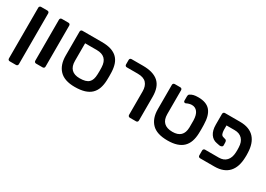

<svg xmlns="http://www.w3.org/2000/svg" viewBox="-6 -1287 2940 2124"><g transform="rotate(30 1464.0 -225.5)"><path d="M93 124Q82 124 75.5 117.5Q69 111 69 100V-547Q69 -558 75.5 -564.5Q82 -571 93 -571H172Q183 -571 189.5 -564.5Q196 -558 196 -547V100Q196 111 189.5 117.5Q183 124 172 124Z M358 0Q347 0 340.5 -6.5Q334 -13 334 -24V-547Q334 -558 340.5 -564.5Q347 -571 358 -571H441Q452 -571 458.5 -564.5Q465 -558 465 -547V-24Q465 -13 458.5 -6.5Q452 0 441 0Z M855 10Q723 10 660 -56Q597 -122 597 -240V-547Q597 -558 603.5 -564.5Q610 -571 621 -571H869Q940 -571 988 -555Q1036 -539 1066.5 -508.5Q1097 -478 1111.5 -434Q1126 -390 1128 -333Q1128 -326 1128.5 -311.5Q1129 -297 1129 -282Q1129 -267 1128.5 -253Q1128 -239 1128 -231Q1126 -174 1110.5 -129Q1095 -84 1063 -53Q1031 -22 980 -6Q929 10 855 10ZM855 -100Q896 -100 924.5 -108Q953 -116 970.5 -132.5Q988 -149 996.5 -175Q1005 -201 1006 -236Q1006 -244 1006.5 -256.5Q1007 -269 1007 -282.5Q1007 -296 1006.5 -308.5Q1006 -321 1006 -328Q1001 -466 864 -466H715V-242Q715 -171 750.5 -135.5Q786 -100 855 -100Z M1556 0Q1545 0 1538.5 -6.5Q1532 -13 1532 -24V-322Q1532 -391 1497.5 -428.5Q1463 -466 1388 -466H1248Q1237 -466 1230.5 -472.5Q1224 -479 1224 -490V-547Q1224 -558 1230.5 -564.5Q1237 -571 1248 -571H1394Q1526 -571 1592 -512.5Q1658 -454 1658 -327V-24Q1658 -13 1651.5 -6.5Q1645 0 1634 0Z M2040 10Q1902 10 1839 -55.5Q1776 -121 1776 -237V-547Q1776 -558 1782.5 -564.5Q1789 -571 1800 -571H1870Q1881 -571 1887.5 -564.5Q1894 -558 1894 -547V-242Q1894 -171 1931 -135.5Q1968 -100 2040 -100Q2177 -100 2180 -236V-326Q2178 -397 2151.5 -431.5Q2125 -466 2080 -466Q2065 -466 2046 -461Q2027 -456 2013 -448Q2003 -443 1993.5 -448Q1984 -453 1984 -465V-519Q1984 -529 1986.5 -537.5Q1989 -546 2000 -552Q2017 -563 2039.5 -569Q2062 -575 2100 -575Q2204 -575 2252.5 -518.5Q2301 -462 2303 -343Q2303 -336 2303.5 -320Q2304 -304 2304 -287Q2304 -270 2303.5 -254.5Q2303 -239 2303 -231Q2301 -174 2285.5 -129Q2270 -84 2238.5 -53Q2207 -22 2158 -6Q2109 10 2040 10Z M2524 -461V-403Q2525 -374 2532 -355.5Q2539 -337 2556 -332L2589 -322Q2597 -320 2601.5 -311Q2606 -302 2606 -291L2607 -255Q2607 -241 2595 -234.5Q2583 -228 2567 -230L2527 -238Q2477 -247 2447 -291Q2417 -335 2417 -410V-547Q2418 -558 2424 -564.5Q2430 -571 2441 -571H2634Q2696 -571 2741.5 -553.5Q2787 -536 2817 -503Q2847 -470 2862.5 -423.5Q2878 -377 2880 -319Q2881 -304 2881 -285.5Q2881 -267 2880 -252Q2878 -194 2862.5 -147.5Q2847 -101 2817 -68Q2787 -35 2741.5 -17.5Q2696 0 2634 0H2453Q2442 0 2435.5 -6.5Q2429 -13 2429 -24V-86Q2429 -96 2435.5 -103Q2442 -110 2453 -110H2629Q2690 -110 2725 -147.5Q2760 -185 2763 -254Q2765 -286 2763 -318Q2761 -387 2725.5 -424Q2690 -461 2629 -461Z"/></g></svg>

Font: Fz Rubik Med
Style: Regular
Weight: 500
Designer: Hubert and Fischer
Foundry: Hubert and Fischer
Version: Vit hóa bi FontZin.com